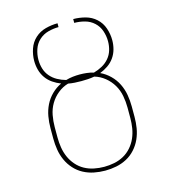

<svg xmlns="http://www.w3.org/2000/svg" viewBox="-110 -824 821 922"><g transform="rotate(-15 300.0 -363.5)"><path d="M300 8Q272 8 244.5 2.5Q217 -3 192.5 -16Q168 -29 149 -50Q130 -71 118.5 -96.5Q107 -122 102.5 -149.5Q98 -177 98 -205V-257Q98 -286 103 -315Q108 -344 121 -370.5Q134 -397 155.5 -418Q177 -439 203 -451Q182 -459 163 -472Q144 -485 131 -503.5Q118 -522 112 -544Q106 -566 106 -589Q106 -619 116 -648.5Q126 -678 148.5 -698.5Q171 -719 201 -727Q231 -735 261 -735V-716Q235 -716 209 -709Q183 -702 163.5 -684Q144 -666 135.5 -640.5Q127 -615 127 -589Q127 -566 133.5 -544.5Q140 -523 154.5 -506Q169 -489 189 -478Q209 -467 231 -461Q248 -466 265.5 -468Q283 -470 300 -470Q317 -470 334.5 -468Q352 -466 369 -461Q391 -467 411 -478Q431 -489 445.5 -506Q460 -523 466.5 -544.5Q473 -566 473 -589Q473 -615 464.5 -640.5Q456 -666 436.5 -684Q417 -702 391 -709Q365 -716 339 -716V-735Q369 -735 399 -727Q429 -719 451.5 -698.5Q474 -678 484 -648.5Q494 -619 494 -589Q494 -566 488 -544Q482 -522 469 -503.5Q456 -485 437 -472Q418 -459 397 -451Q423 -439 444.5 -418Q466 -397 479 -370.5Q492 -344 497 -315Q502 -286 502 -257V-205Q502 -177 497.5 -149.5Q493 -122 481.5 -96.5Q470 -71 451 -50Q432 -29 407.5 -16Q383 -3 355.5 2.5Q328 8 300 8ZM300 -11Q325 -11 350 -16Q375 -21 397 -33Q419 -45 436 -64.5Q453 -84 463 -107Q473 -130 477 -155Q481 -180 481 -205V-257Q481 -286 475.5 -315.5Q470 -345 455 -370.5Q440 -396 416.5 -415Q393 -434 365 -442Q349 -439 332.5 -438Q316 -437 300 -437Q284 -437 267.5 -438Q251 -439 235 -442Q207 -434 183.5 -415Q160 -396 145 -370.5Q130 -345 124.5 -315.5Q119 -286 119 -257V-205Q119 -180 123 -155Q127 -130 137 -107Q147 -84 164 -64.5Q181 -45 203 -33Q225 -21 250 -16Q275 -11 300 -11Z"/></g></svg>

Font: Iosevka HT Thin Extended
Style: Regular
Weight: 100
Width: 7
Monospace: yes
Designer: Belleve Invis
Foundry: Belleve Invis
Version: Version 32.3.0; ttfautohint (v1.8.4)